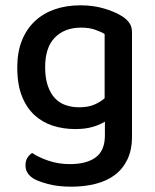

<svg xmlns="http://www.w3.org/2000/svg" viewBox="-20 -502 585 723"><path d="M375 -44Q356 -32 328.5 -24Q301 -16 263 -16Q219 -16 179.5 -28.5Q140 -41 110 -68.5Q80 -96 62.5 -140Q45 -184 45 -248Q45 -306 62.5 -349.5Q80 -393 111.5 -422.5Q143 -452 186.5 -467Q230 -482 283 -482Q332 -482 373.5 -469.5Q415 -457 441 -440Q458 -429 467.5 -415Q477 -401 477 -381V13Q477 63 459.5 99Q442 135 411.5 157.5Q381 180 339 190.5Q297 201 249 201Q198 201 161 191Q124 181 107 171Q76 152 76 121Q76 104 83 92.5Q90 81 101 74Q124 90 162 103Q200 116 243 116Q306 116 340.5 90.5Q375 65 375 8ZM278 -98Q312 -98 335 -108Q358 -118 374 -132V-374Q359 -383 337 -390.5Q315 -398 285 -398Q224 -398 187 -361Q150 -324 150 -249Q150 -208 160 -179Q170 -150 187 -132Q204 -114 227.5 -106Q251 -98 278 -98Z"/></svg>

Font: Baloo Da 2 Medium
Style: Regular
Weight: 500
Designer: Noopur Datye, Sulekha Rajkumar and Ek Type
Foundry: Ek Type
Version: Version 1.640;hotconv 1.0.111;makeotfexe 2.5.65597; ttfautoh